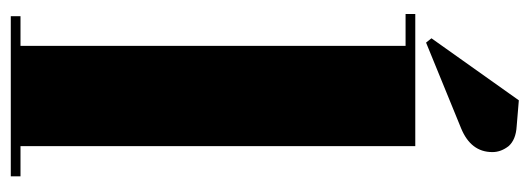

<svg xmlns="http://www.w3.org/2000/svg" viewBox="-333 -649 982 356"><g transform="rotate(90 158.0 -471.0)"><path d="M6 -732C6 -732 65 -732 65 -732C65 -732 65 -18 65 -18C65 -18 10 -18 10 -18C10 -18 10 0 10 0C10 0 307 0 307 0C307 0 307 -18 307 -18C307 -18 251 -18 251 -18C251 -18 251 -750 251 -750C251 -750 6 -750 6 -750C6 -750 6 -732 6 -732ZM59 -770C59 -770 218 -835 218 -835C218 -835 218 -835 218 -835C247 -847 262 -866 262 -893C262 -893 262 -893 262 -893C262 -904 258 -914 251 -923C243 -932 231 -937 214 -938C214 -938 166 -942 166 -942C166 -942 51 -780 51 -780C51 -780 59 -770 59 -770Z"/></g></svg>

Font: Abril Fatface Utterance
Style: Regular
Weight: 500
Designer: Veronika Burian, Jos Scaglione
Foundry: TypeTogether
Version: ""